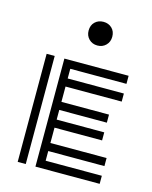

<svg xmlns="http://www.w3.org/2000/svg" viewBox="-92 -628 546 690"><g transform="rotate(15 181.5 -283.0)"><path d="M106 0V-402H345V-372H136V-336H345V-306H136V-249H313V-219H136V-183H313V-153H136V-96H345V-66H136V-30H345V0ZM40 0V-402H70V0ZM208 -478Q189 -478 176.5 -490.5Q164 -503 164 -522Q164 -542 176.5 -554Q189 -566 208 -566Q227 -566 239.5 -554Q252 -542 252 -522Q252 -503 239.5 -490.5Q227 -478 208 -478Z"/></g></svg>

Font: Zen Tokyo Zoo
Style: Regular
Weight: 400
Designer: Yoshimichi Ohira
Foundry: A-1 Corp ZenFonts
Version: Version 1.002; ttfautohint (v1.8.3)